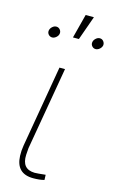

<svg xmlns="http://www.w3.org/2000/svg" viewBox="-123 -847 539 899"><g transform="rotate(15 146.0 -397.0)"><path d="M147.5 -528.3 78.1 -126.5 75.7 -93.8Q72.3 -23.9 135.3 -22.5Q148.4 -22.5 188 -26.9L189 -2Q166.5 3.9 135.7 3.9Q52.7 3.9 49.3 -81.5Q48.3 -106.4 52.7 -132.3L120.6 -528.3ZM175.3 -797.9H215.3L173.8 -681.2H145ZM27.3 -683.6Q28.8 -693.4 37.8 -701.7Q46.9 -710 57.1 -710Q68.4 -710 75.4 -701.2Q82.5 -692.4 80.6 -681.6Q79.1 -671.9 69.8 -663.8Q60.5 -655.8 50.3 -655.8Q39.1 -656.2 32.2 -664.6Q25.4 -672.9 27.3 -683.6ZM238.3 -683.6Q239.7 -693.4 248.8 -701.7Q257.8 -710 268.1 -710Q279.3 -710 286.1 -701.2Q293 -692.4 291.5 -681.6Q289.6 -671.9 280.5 -663.8Q271.5 -655.8 260.7 -655.8Q250 -656.2 243.2 -664.6Q236.3 -672.9 238.3 -683.6Z"/></g></svg>

Font: Roboto Thin
Style: Italic
Weight: 250
Italic angle: -12°
Designer: Google
Version: Version 2.134; 2016